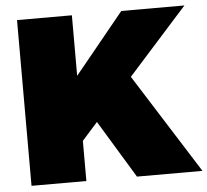

<svg xmlns="http://www.w3.org/2000/svg" viewBox="-51 -755 874 809"><g transform="rotate(-5 386.5 -350.5)"><path d="M773 0H496L348 -244L282 -170V0H50V-701H282V-445L491 -701H758L507 -421Z"/></g></svg>

Font: Argentum Novus Black
Style: Regular
Weight: 900
Designer: Julieta Ulanovsky (font) & Cristiano Sobral (main changes)
Foundry: Julieta Ulanovsky (font) & Cristiano Sobral (main changes)
Version: Version 3.00;November 27, 2020;FontCreator 13.0.0.2655 64-bi